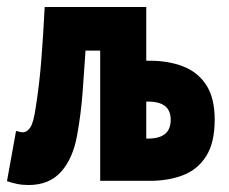

<svg xmlns="http://www.w3.org/2000/svg" viewBox="-35 -518 655 550"><path d="M47 12Q29 12 14.5 9Q0 6 -15 1L11 -143Q16 -142 20.5 -140.5Q25 -139 31 -139Q42 -139 51.5 -152.5Q61 -166 67 -208Q78 -277 83.5 -348Q89 -419 93 -498H384V0H252V-373H210Q206 -312 201.5 -252Q197 -192 186 -131Q174 -64 140 -26Q106 12 47 12ZM252 0V-498H384V-344H395Q447 -344 489 -328Q531 -312 555.5 -275Q580 -238 580 -175Q580 -109 555.5 -70.5Q531 -32 489 -16Q447 0 395 0ZM384 -121H388Q422 -121 438 -134.5Q454 -148 454 -175Q454 -201 438 -214Q422 -227 388 -227H384Z"/></svg>

Font: Source Code Pro ExtraBold
Style: Regular
Weight: 800
Monospace: yes
Designer: Paul D. Hunt, Teo Tuominen
Foundry: Adobe Systems Incorporated
Version: Version 1.018;hotconv 1.0.116;makeotfexe 2.5.65601